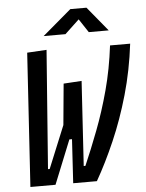

<svg xmlns="http://www.w3.org/2000/svg" viewBox="-60 -946 755 993"><g transform="rotate(-5 318.0 -449.0)"><path d="M279.3 0 293 -227.5H279.3L187.5 0H57.1L101.1 -693.4L202.1 -699.2L155.8 -84H164.6L254.9 -304.2L274.9 -517.6L368.7 -523.4L341.3 -84H350.1Q385.3 -165 421.6 -260Q458 -355 487.3 -463.6Q516.6 -572.3 531.2 -693.4H635.7Q619.1 -555.7 583.5 -431.2Q547.9 -306.6 500.7 -198.2Q453.6 -89.8 402.3 0ZM193.4 -771.5 342.8 -898.4H426.8L531.2 -771.5H427.7L381.3 -841.8L306.6 -771.5Z"/></g></svg>

Font: Cascadia Mono PL
Style: Italic
Weight: 400
Italic angle: -10°
Monospace: yes
Designer: Aaron Bell
Foundry: Saja Typeworks
Version: Version 2404.023; ttfautohint (v1.8.4)